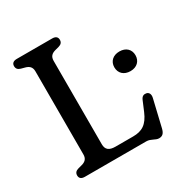

<svg xmlns="http://www.w3.org/2000/svg" viewBox="-166 -834 950 987"><g transform="rotate(-30 309.0 -340.0)"><path d="M285 -646C301.5 -650.5 309 -660 309 -674.5C309 -690.5 299 -700 278 -700H68C47 -700 37 -690.5 37 -674.5C37 -660 44.5 -650.5 61 -646L83.5 -640C105.5 -634 119 -622.5 119 -596.5V-103.5C119 -77.5 105.5 -66 83.5 -60L61 -54C44.5 -49.5 37 -40 37 -25.5C37 -9.5 47 0 68 0H432.5C460 0 476.5 19.5 498 19.5C519 19.5 529.5 8 535.5 -16.5L573.5 -177C578 -197 571 -211 555.5 -214C541 -216.5 530 -211.5 522.5 -193.5L498.5 -136.5C472.5 -75 439.5 -55.5 386 -55.5H282C244 -55.5 227 -70 227 -101.5V-596.5C227 -622.5 240.5 -634 262.5 -640ZM543.5 -353C582 -353 606 -377 606 -411.5C606 -446 582 -469.5 543.5 -469.5C505 -469.5 480.5 -446 480.5 -411.5C480.5 -376.5 505 -353 543.5 -353Z"/></g></svg>

Font: dr Title
Style: Regular
Weight: 400
Version: Version 1.000;hotconv 1.0.109;makeotfexe 2.5.65596